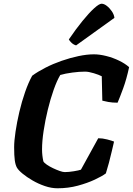

<svg xmlns="http://www.w3.org/2000/svg" viewBox="-20 -1012 714 1032"><path d="M289 0Q256 0 221 -12Q186 -24 155 -42Q124 -60 101.5 -78.5Q79 -97 71 -111Q63 -125 59.5 -150Q56 -175 56 -221Q56 -254 63.5 -304.5Q71 -355 84 -410.5Q97 -466 115 -517.5Q133 -569 153 -605Q183 -627 224 -648Q265 -669 311 -685Q357 -701 402 -710.5Q447 -720 485 -720Q515 -720 551 -711Q587 -702 620 -686Q653 -670 674 -651Q660 -586 642 -537Q624 -488 612 -460Q584 -460 562 -464Q540 -468 530 -471L527 -602Q512 -610 484 -618.5Q456 -627 437 -627Q407 -627 369 -622Q331 -617 304 -609Q286 -579 268.5 -529.5Q251 -480 237 -422.5Q223 -365 214.5 -309Q206 -253 206 -209Q206 -177 213 -145Q217 -137 231.5 -127Q246 -117 265 -108Q284 -99 301 -93Q318 -87 328 -87Q349 -87 376.5 -91.5Q404 -96 415 -100L508 -269Q531 -269 556 -262.5Q581 -256 593 -251Q588 -230 581 -199.5Q574 -169 565.5 -137Q557 -105 549 -80Q529 -65 489.5 -46.5Q450 -28 398.5 -14Q347 0 289 0ZM389 -768Q375 -772 364.5 -782Q354 -792 350 -800Q388 -856 423.5 -899.5Q459 -943 486 -967.5Q513 -992 526 -992Q539 -992 554 -980.5Q569 -969 581 -951.5Q593 -934 595 -916Z"/></svg>

Font: Texturina ExtraBold
Style: Italic
Weight: 800
Italic angle: -11°
Designer: Guillermo Torres Carreño
Foundry: Omnibus-Type
Version: Version 1.002; ttfautohint (v1.8.3)